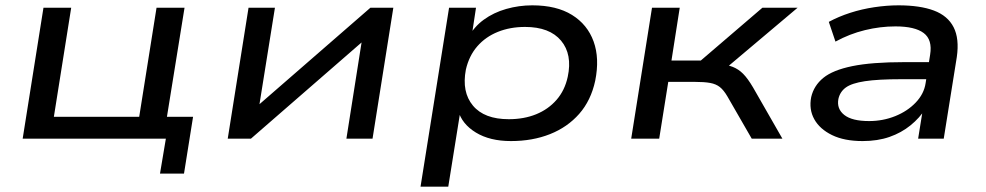

<svg xmlns="http://www.w3.org/2000/svg" viewBox="-20 -520 3699 720"><path d="M580 131 602 0H65L143 -491H247L182 -82H502L567 -491H672L606 -82H704L670 131Z M834 0 912 -491H1011L949 -104H924L1369 -491H1455L1377 0H1279L1340 -387H1366L921 0Z M1557 180 1664 -491H1765L1748 -379H1736Q1757 -419 1794 -446Q1831 -473 1878.5 -486.5Q1926 -500 1976 -500Q2067 -500 2125 -464Q2183 -428 2206 -364.5Q2229 -301 2212 -217Q2196 -143 2152 -93Q2108 -43 2042.5 -17Q1977 9 1896 9Q1817 9 1764.5 -23Q1712 -55 1698 -106L1707 -107L1661 180ZM1888 -73Q1945 -73 1990.5 -91.5Q2036 -110 2067 -145.5Q2098 -181 2109 -232Q2127 -316 2084 -367.5Q2041 -419 1949 -419Q1893 -419 1847 -400.5Q1801 -382 1770 -346.5Q1739 -311 1727 -259Q1711 -175 1753.5 -124Q1796 -73 1888 -73Z M2347 0 2425 -491H2529L2498 -293H2608L2839 -491H2971L2684 -249L2670 -281Q2705 -278 2727 -269.5Q2749 -261 2766.5 -243.5Q2784 -226 2804 -192L2914 0H2799L2708 -158Q2694 -182 2679.5 -193.5Q2665 -205 2643 -209Q2621 -213 2584 -213H2486L2452 0Z M3215 9Q3146 9 3100 -13.5Q3054 -36 3033.5 -73Q3013 -110 3022 -156Q3032 -199 3067.5 -228Q3103 -257 3176 -272Q3249 -287 3371 -287H3482L3472 -223H3360Q3273 -223 3223.5 -215.5Q3174 -208 3152 -192Q3130 -176 3124 -149Q3117 -112 3146 -89Q3175 -66 3239 -66Q3291 -66 3337 -84.5Q3383 -103 3414 -135.5Q3445 -168 3451 -208L3468 -315Q3477 -371 3444 -396Q3411 -421 3338 -421Q3281 -421 3223.5 -407Q3166 -393 3113 -364L3088 -438Q3125 -458 3168.5 -472Q3212 -486 3259 -493Q3306 -500 3349 -500Q3430 -500 3482 -480.5Q3534 -461 3556 -418Q3578 -375 3568 -306L3519 0H3423L3441 -112L3451 -113Q3429 -78 3394.5 -50Q3360 -22 3315.5 -6.5Q3271 9 3215 9Z"/></svg>

Font: Nunito Sans 10pt Expanded Medium
Style: Italic
Weight: 500
Width: 7
Italic angle: -9°
Designer: Vernon Adams
Foundry: Vernon Adams
Version: Version 3.101;gftools[0.9.27]